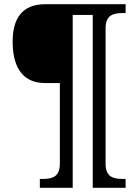

<svg xmlns="http://www.w3.org/2000/svg" viewBox="-20 -780 657 911"><path d="M169 111H325V-709H420V111H576V69H563C518 69 481 60 481 -3V-646C481 -709 518 -718 563 -718H576V-760H195C82 -760 40 -689 40 -582C40 -478 76 -386 193 -386H264V-3C264 60 227 69 182 69H169Z"/></svg>

Font: Noto Nastaliq Urdu
Style: Regular
Weight: 400
Designer: Monotype Design Team (Patrick Giasson: type design, Kamal Mansour: OpenType code, Glenda Bellarosa). Updated by Simon Co
Foundry: Monotype Imaging Inc., Simon Cozens
Version: Version 3.009